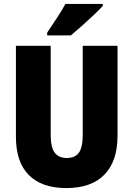

<svg xmlns="http://www.w3.org/2000/svg" viewBox="-20 -947 679 977"><path d="M578 -255Q578 -127 511.5 -58.5Q445 10 317 10Q193 10 127 -56Q61 -122 61 -251V-714H238V-261Q238 -197 258.5 -170Q279 -143 320 -143Q362 -143 381.5 -170Q401 -197 401 -262V-714H578ZM503 -917Q487 -899 458.5 -872Q430 -845 398.5 -817Q367 -789 341 -767H220V-781Q244 -817 269.5 -855.5Q295 -894 313 -927H503Z"/></svg>

Font: Noto Sans Myanmar Condensed Black
Style: Regular
Weight: 900
Width: 3
Designer: Monotype Design Team
Foundry: Monotype Imaging Inc.
Version: Version 2.107; ttfautohint (v1.8.4.7-5d5b)